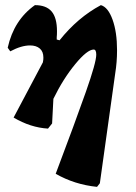

<svg xmlns="http://www.w3.org/2000/svg" viewBox="-20 -494 528 748"><path d="M436 -298Q436 -252 429 -209L369 220L358 234Q270 225 197 183Q274 -21 314.5 -136Q355 -251 355 -281Q355 -301 345 -301Q320 -301 273 -244Q226 -187 188 -109L183 -13L167 7Q99 3 33 -36L147 -251L148 -257Q149 -261 149 -270Q149 -293 135 -305Q121 -317 97 -317Q63 -317 20 -294L10 -308Q34 -416 116 -474Q160 -474 181 -449.5Q202 -425 202 -372Q202 -357 201 -349V-340L212 -337Q283 -426 373 -474Q401 -466 418.5 -417.5Q436 -369 436 -298Z"/></svg>

Font: Alegreya ExtraBold
Style: Italic
Weight: 800
Italic angle: -7°
Designer: Juan Pablo del Peral
Foundry: Huerta Tipografica
Version: Version 2.007; ttfautohint (v1.6)